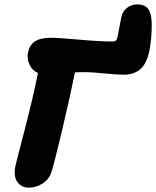

<svg xmlns="http://www.w3.org/2000/svg" viewBox="-20 -882 719 884"><path d="M50.8 -117.2Q53.2 -129.9 92.8 -281.5Q132.3 -433.1 154.8 -545.9Q129.4 -556.6 116.2 -583.7Q103 -610.8 108.9 -640.1Q115.7 -674.3 140.6 -691.2Q165.5 -708 213.9 -708Q249 -708 345 -699.5Q440.9 -690.9 497.1 -690.9Q509.8 -690.9 514.6 -696.8Q519.5 -702.6 522 -715.8Q530.3 -759.8 538.1 -800.8Q543.9 -829.6 564.5 -845.7Q585 -861.8 611.8 -861.8Q637.2 -861.8 652.3 -850.8Q667.5 -839.8 673.8 -814.9Q680.2 -789.1 678 -738Q675.8 -687 667 -645Q655.3 -588.9 626 -563.5Q596.7 -538.1 549.8 -538.1Q519.5 -538.1 460.4 -543.9Q401.4 -549.8 373 -549.8Q340.3 -549.8 325.2 -548.8Q301.3 -430.7 265.4 -280Q229.5 -129.4 216.8 -89.8Q206.1 -56.6 176.5 -37.4Q147 -18.1 112.8 -18.1Q78.6 -18.1 60.1 -43.9Q41.5 -69.8 50.8 -117.2Z"/></svg>

Font: Shantell Sans Irregular Bouncy
Style: Italic
Weight: 800
Italic angle: -11.31°
Designer: Stephen Nixon, Anya Danilova, Shantell Martin
Foundry: Arrow Type
Version: Version 1.006;[9816181b4]